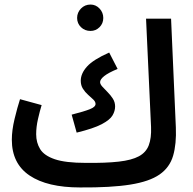

<svg xmlns="http://www.w3.org/2000/svg" viewBox="-20 -803 850 844"><path d="M332 21Q188 21 110 -31.5Q32 -84 32 -189Q32 -230 44 -280Q56 -330 68 -367L163 -341Q155 -315 147 -280Q139 -245 139 -213Q139 -176 156.5 -147.5Q174 -119 221 -103Q268 -87 357 -87Q445 -86 502 -92.5Q559 -99 590.5 -116Q622 -133 634 -164.5Q646 -196 644 -245L622 -721H732L753 -243Q756 -170 741 -118.5Q726 -67 681.5 -36Q637 -5 552.5 8.5Q468 22 332 21ZM317 -220 295 -299Q350 -313 375 -323Q400 -333 400 -346Q400 -356 390 -365.5Q380 -375 367 -386.5Q354 -398 344.5 -413Q335 -428 335 -448Q335 -480 362.5 -510.5Q390 -541 460 -572L497 -500Q456 -483 438 -468.5Q420 -454 420 -442Q420 -433 430 -422Q440 -411 453 -398Q466 -385 476 -369.5Q486 -354 486 -335Q486 -315 474.5 -295.5Q463 -276 427 -257Q391 -238 317 -220ZM378 -667Q353 -667 336 -683.5Q319 -700 319 -724Q319 -748 336 -765.5Q353 -783 378 -783Q401 -783 417.5 -765.5Q434 -748 434 -724Q434 -700 417.5 -683.5Q401 -667 378 -667Z"/></svg>

Font: Noto Sans Arabic ExtCond SemBd
Style: Regular
Weight: 600
Width: 2
Designer: Monotype Design Team, Nadine Chahine, Nizar Qandah and Khaled Hosny
Foundry: Monotype Imaging Inc.
Version: Version 2.012; ttfautohint (v1.8.4.7-5d5b)